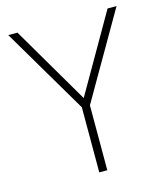

<svg xmlns="http://www.w3.org/2000/svg" viewBox="-109 -806 764 889"><g transform="rotate(-15 273.5 -361.5)"><path d="M256.5 0V-312L14 -723H58L276 -351L490 -723H533L295 -311V0Z"/></g></svg>

Font: Public Sans Thin Thin
Style: Regular
Weight: 250
Version: Version 2.001